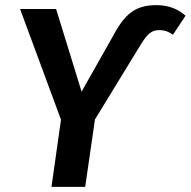

<svg xmlns="http://www.w3.org/2000/svg" viewBox="-20 -726 741 746"><path d="M180 0H311L349 -262L527 -553C553 -595 569 -609 599 -609C621 -609 637 -602 652 -591L701 -665C675 -688 640 -706 588 -706C508 -706 466 -675 418 -584L297 -370L198 -691H58L217 -261Z"/></svg>

Font: Fira Sans Medium
Style: Italic
Weight: 500
Italic angle: -8°
Designer: bBox Type GmbH & Carrois Corporate GbR & Edenspiekermann AG
Foundry: bBox Type GmbH & Carrois Corporate GbR & Edenspiekermann AG
Version: Version 4.301;PS 004.301;hotconv 1.0.88;makeotf.lib2.5.64775